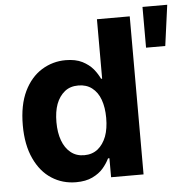

<svg xmlns="http://www.w3.org/2000/svg" viewBox="-54 -818 856 880"><g transform="rotate(-5 374.0 -378.0)"><path d="M261.2 8.8Q198.7 8.8 148.9 -23.4Q99.1 -55.2 69.8 -118.2Q40 -181.6 40 -272Q40 -365.2 70.3 -428.2Q100.1 -489.7 150.9 -521.5Q201.7 -552.7 261.2 -552.7Q306.6 -552.7 337.9 -537.1Q368.2 -521.5 387.2 -499Q405.3 -476.6 416 -453.6H420.9V-727.1H571.8V0H422.4V-87.4H416Q404.3 -63.5 386.2 -42.5Q367.7 -21 336.4 -5.9Q305.7 8.8 261.2 8.8ZM309.1 -111.3Q345.7 -111.3 371.6 -131.8Q396.5 -151.9 410.6 -188Q423.8 -223.6 423.8 -272.9Q423.8 -321.3 410.6 -357.4Q397.9 -392.6 371.6 -412.6Q346.2 -432.1 309.1 -432.1Q271.5 -432.1 246.6 -412.1Q220.7 -391.1 207.5 -356Q194.8 -321.3 194.8 -272.9Q194.8 -225.1 208 -189Q221.2 -152.8 246.6 -132.3Q272 -111.3 309.1 -111.3ZM722.2 -577.6H633.8V-765.1H747.6Z"/></g></svg>

Font: My Font
Style: Bold
Weight: 500
Designer: Rasmus Andersson
Foundry: rsms
Version: Version 0.001